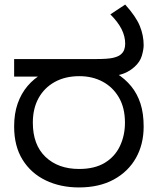

<svg xmlns="http://www.w3.org/2000/svg" viewBox="-20 -810 691 842"><path d="M326 12Q245 12 180.5 -19Q116 -50 79 -109.5Q42 -169 42 -255Q42 -312 57.5 -356Q73 -400 101 -433Q129 -466 168 -488L186 -474H42V-551H398Q452 -551 474 -556Q496 -561 507 -569Q520 -579 524.5 -591.5Q529 -604 529 -618Q529 -651 513 -682.5Q497 -714 464 -747L529 -790Q576 -738 593 -696.5Q610 -655 610 -612Q610 -593 602 -565.5Q594 -538 569 -516Q556 -504 538 -494.5Q520 -485 496 -480L491 -488Q529 -464 555.5 -431.5Q582 -399 596 -356Q610 -313 610 -255Q610 -177 576 -117Q542 -57 478.5 -22.5Q415 12 326 12ZM327 -69Q395 -69 439.5 -96Q484 -123 506 -169.5Q528 -216 528 -272Q528 -337 501.5 -382.5Q475 -428 430 -452Q385 -476 328 -476Q266 -476 220 -450.5Q174 -425 149 -379.5Q124 -334 124 -272Q124 -175 179.5 -122Q235 -69 327 -69Z"/></svg>

Font: hexlkannada05
Style: Book
Weight: 400
Designer: Jelle Bosma - Monotype Design Team
Foundry: Monotype Imaging Inc.
Version: Version 2.003